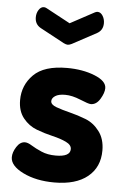

<svg xmlns="http://www.w3.org/2000/svg" viewBox="-53 -771 535 820"><g transform="rotate(5 214.5 -361.0)"><path d="M207 -105Q269 -105 269 -138Q269 -156 245 -167.5Q221 -179 186.5 -187Q152 -195 117.5 -208Q83 -221 59 -251Q35 -281 35 -328Q35 -392 80 -437Q125 -482 223 -482Q290 -482 341.5 -461.5Q393 -441 393 -410Q393 -390 377 -363.5Q361 -337 337 -337Q327 -337 291 -352Q255 -367 225 -367Q197 -367 182.5 -357.5Q168 -348 168 -335Q168 -320 192.5 -311Q217 -302 251.5 -293.5Q286 -285 320.5 -271.5Q355 -258 379.5 -225.5Q404 -193 404 -144Q404 -72 353.5 -31Q303 10 211 10Q133 10 77 -17.5Q21 -45 21 -82Q21 -103 36 -126.5Q51 -150 72 -150Q84 -150 101.5 -139Q119 -128 145.5 -116.5Q172 -105 207 -105ZM113 -729 217 -673 321 -729Q327 -732 332 -732Q345 -732 354 -718Q363 -704 363 -686Q363 -656 338 -642L234 -586Q224 -581 217 -581Q210 -581 200 -586L96 -642Q71 -656 71 -686Q71 -704 80 -718Q89 -732 102 -732Q107 -732 113 -729Z"/></g></svg>

Font: Dosis
Style: ExtraBold
Weight: 800
Designer: EdgarTolentino, PabloImpallari, IginoMarini
Foundry: EdgarTolentino, PabloImpallari, IginoMarini
Version: Version 1.007